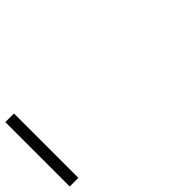

<svg xmlns="http://www.w3.org/2000/svg" viewBox="-266 -801 1014 1014"><g transform="rotate(45 240.5 -294.5)"><path d="M481 141.6H0V77.1H481ZM0 -731Z"/></g></svg>

Font: Dai Banna SIL Book
Style: BoldOblique
Weight: 700
Italic angle: -11°
Designer: Victor Gaultney
Foundry: SIL International
Version: Version 2.000